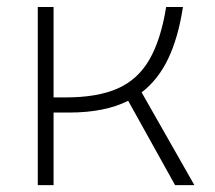

<svg xmlns="http://www.w3.org/2000/svg" viewBox="-20 -538 626 558"><path d="M89.8 0V-517.6H135.7V-254.9H170.9Q262.7 -254.9 321.3 -280.5Q379.9 -306.2 413.6 -363.8Q447.3 -421.4 462.9 -517.6H511.7Q498 -428.7 468.8 -367.4Q439.5 -306.2 391.6 -269.5L544.9 0H488.8L352.5 -245.1Q284.7 -210.9 180.7 -210.9H135.7V0Z"/></svg>

Font: Cascadia Code ExtraLight
Style: Regular
Weight: 200
Monospace: yes
Designer: Aaron Bell
Foundry: Saja Typeworks
Version: Version 2407.024; ttfautohint (v1.8.4)